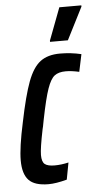

<svg xmlns="http://www.w3.org/2000/svg" viewBox="-52 -740 415 782"><g transform="rotate(-5 155.5 -349.0)"><path d="M10 -98Q10 -151 32 -252Q54 -360 75 -416Q96 -472 126.5 -495Q157 -518 207 -518Q252 -518 294 -508L279 -437Q248 -444 224 -444Q195 -444 178.5 -431.5Q162 -419 148.5 -380.5Q135 -342 118 -257Q116 -249 114.5 -239Q113 -229 110 -218Q94 -140 94 -113Q94 -85 106 -75.5Q118 -66 146 -66Q173 -66 203 -73L190 -4Q145 8 115 8Q58 8 34 -17.5Q10 -43 10 -98ZM171 -569V-574L221 -706H311V-701L244 -569Z"/></g></svg>

Font: Saira Ultra Condensed SemiBold
Style: Italic
Weight: 600
Width: 1
Italic angle: -12°
Designer: Hector Gatti with collaboration of the Omnibus-Type team
Foundry: Omnibus-Type
Version: Version 1.001; ttfautohint (v1.8)